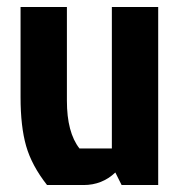

<svg xmlns="http://www.w3.org/2000/svg" viewBox="-20 -531 517 551"><path d="M220 0H115Q71 -56 55 -112Q39 -168 39 -252V-511H172V-242Q172 -151 208 -105H301V-511H434V0H329L311 -36Q273 0 220 0Z"/></svg>

Font: Jockey One
Style: Regular
Weight: 400
Designer: TypeTogether
Foundry: TypeTogether
Version: Version 1.002